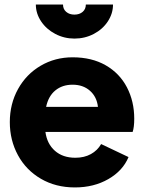

<svg xmlns="http://www.w3.org/2000/svg" viewBox="-20 -809 631 841"><path d="M23 -274Q23 -354 59 -419Q95 -484 158 -521Q221 -558 298 -558Q382 -558 443 -523Q504 -488 536 -426.5Q568 -365 568 -289Q568 -252 561 -231H179Q186 -179 220.5 -148.5Q255 -118 310 -118Q349 -118 378 -134Q407 -150 423 -178L543 -121Q518 -61 454.5 -24.5Q391 12 308 12Q224 12 159 -26Q94 -64 58.5 -129.5Q23 -195 23 -274ZM409 -341Q404 -385 374 -411.5Q344 -438 298 -438Q253 -438 222.5 -413Q192 -388 182 -341ZM137 -789H256Q256 -769 270 -757Q284 -745 306 -745Q328 -745 342 -757Q356 -769 356 -789H475Q475 -750 452.5 -715.5Q430 -681 391 -660.5Q352 -640 306 -640Q261 -640 222 -660.5Q183 -681 160 -715.5Q137 -750 137 -789Z"/></svg>

Font: BLUETTI 2.0
Style: Bold
Weight: 700
Designer: Stijn de Vries
Foundry: tokotype
Version: Version 2.005;October 31, 2023;FontCreator 14.0.0.2814 64-bi